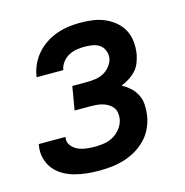

<svg xmlns="http://www.w3.org/2000/svg" viewBox="-85 -608 671 696"><g transform="rotate(-15 250.0 -260.0)"><path d="M205 8Q181 8 157.5 5.5Q134 3 112 -3Q90 -9 70.5 -20.5Q51 -32 37.5 -49Q24 -66 18 -88.5Q12 -111 16 -135L17 -142H117V-139Q114 -123 124 -110Q134 -97 148.5 -90.5Q163 -84 179.5 -82Q196 -80 212 -80Q230 -80 248 -83Q266 -86 282 -95.5Q298 -105 309.5 -120.5Q321 -136 324 -154Q326 -166 324 -177.5Q322 -189 315.5 -197.5Q309 -206 299 -212Q289 -218 278 -221Q267 -224 255 -225Q243 -226 231 -226H174L189 -314H246Q261 -314 277 -316.5Q293 -319 307 -326.5Q321 -334 331.5 -347.5Q342 -361 345 -376Q347 -391 341.5 -405Q336 -419 324.5 -427Q313 -435 298 -437.5Q283 -440 267 -440Q253 -440 238 -437.5Q223 -435 209 -427.5Q195 -420 185 -407Q175 -394 173 -380L172 -378H72L73 -382Q76 -403 85.5 -424Q95 -445 110.5 -463Q126 -481 146 -494Q166 -507 187.5 -514.5Q209 -522 231 -525Q253 -528 274 -528Q298 -528 321.5 -525Q345 -522 366 -513Q387 -504 404.5 -489.5Q422 -475 432.5 -455.5Q443 -436 445.5 -412Q448 -388 444 -364Q441 -349 435 -333.5Q429 -318 417.5 -305.5Q406 -293 391.5 -284Q377 -275 362 -269Q379 -260 393 -247Q407 -234 415.5 -217Q424 -200 425 -180Q426 -160 423 -139Q419 -116 409 -94Q399 -72 381.5 -54Q364 -36 342.5 -23.5Q321 -11 297.5 -4Q274 3 251 5.5Q228 8 205 8Z"/></g></svg>

Font: Iosevka Semibold Oblique
Style: Regular
Weight: 600
Italic angle: -9°
Monospace: yes
Designer: Belleve Invis
Foundry: Belleve Invis
Version: Version 32.5.0; ttfautohint (v1.8.4)